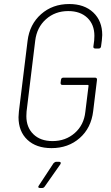

<svg xmlns="http://www.w3.org/2000/svg" viewBox="-20 -728 552 954"><path d="M72 -146Q72 -155 74 -175L117 -525Q127 -607 184 -657.5Q241 -708 324 -708Q399 -708 443.5 -666Q488 -624 488 -554Q488 -545 486 -527L482 -497Q480 -487 471 -487H453Q448 -487 445.5 -490Q443 -493 444 -497L448 -527Q449 -535 449 -550Q449 -606 414 -639.5Q379 -673 319 -673Q254 -673 208.5 -632.5Q163 -592 155 -526L112 -174Q111 -166 111 -151Q111 -95 146 -61Q181 -27 241 -27Q306 -27 351.5 -67Q397 -107 404 -172L420 -302Q420 -306 417 -306H290Q281 -306 281 -316L283 -332Q285 -342 294 -342H453Q462 -342 462 -332L443 -176Q433 -92 376 -42Q319 8 236 8Q160 8 116 -33.5Q72 -75 72 -146ZM173 194 246 83Q253 76 259 76H274Q280 76 281.5 79.5Q283 83 280 88L202 199Q197 206 190 206H178Q172 206 170.5 202.5Q169 199 173 194Z"/></svg>

Font: Barlow Semi Condensed ExLight
Style: Italic
Weight: 275
Width: 4
Italic angle: -7°
Designer: Jeremy Tribby
Foundry: Tribby Type
Version: Version 1.408